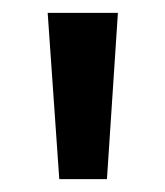

<svg xmlns="http://www.w3.org/2000/svg" viewBox="-20 -734 256 298"><path d="M163 -714H54L72 -456H146Z"/></svg>

Font: Noto Sans Arabic UI XCn Md
Style: Regular
Weight: 500
Width: 2
Designer: Monotype Design Team, Nadine Chahine and Nizar Qandah
Foundry: Monotype Imaging Inc.
Version: Version 2.010